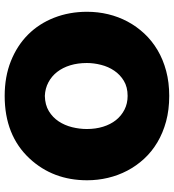

<svg xmlns="http://www.w3.org/2000/svg" viewBox="20 -763 758 838"><g transform="rotate(-90 399.0 -344.0)"><path d="M31.2 -342.8Q31.2 -491.7 126 -593.8Q227.1 -702.6 399.4 -702.6Q483.4 -702.6 551.3 -675.5Q619.1 -648.4 667 -600.6Q714.8 -552.7 740.7 -486.6Q766.6 -420.4 766.6 -342.8Q766.6 -295.9 755.9 -251Q745.1 -206.1 723.9 -166.3Q702.6 -126.5 671.4 -93Q640.1 -59.6 599.4 -35.4Q558.6 -11.2 508.5 2.2Q458.5 15.6 399.4 15.6Q338.9 15.6 288.3 2Q237.8 -11.7 196.8 -36.1Q155.8 -60.5 124.8 -94.2Q93.8 -127.9 73 -167.7Q52.2 -207.5 41.7 -252Q31.2 -296.4 31.2 -342.8ZM399.4 -166Q438 -166 465.1 -182.4Q492.2 -198.7 509.5 -224.4Q526.9 -250 534.9 -281.7Q543 -313.5 543 -343.8Q543 -383.3 533 -416.3Q522.9 -449.2 504.2 -473.4Q485.4 -497.6 458.7 -511.7Q432.1 -525.9 399.4 -527.3Q360.4 -526.4 333 -509.8Q305.7 -493.2 288.3 -467Q271 -440.9 262.9 -408.4Q254.9 -376 254.9 -343.8Q254.9 -305.7 264.9 -273.2Q274.9 -240.7 293.7 -217Q312.5 -193.4 339.4 -179.7Q366.2 -166 399.4 -166Z"/></g></svg>

Font: Paytone One
Style: Regular
Weight: 400
Designer: vernon adams
Foundry: vernon adams
Version: 1.000